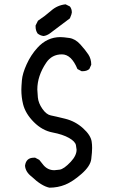

<svg xmlns="http://www.w3.org/2000/svg" viewBox="-20 -856 540 890"><path d="M209 14Q172 6 127 -37Q98 -59 96 -88Q101 -125 137 -125H143L162 -115L182 -90Q202 -67 232 -67Q236 -67 256 -69.5Q276 -72 308 -106Q335 -135 335 -162Q335 -166 332 -183Q329 -200 300 -216.5Q271 -233 223.5 -242Q176 -251 137 -290Q98 -329 87 -373Q79 -405 79 -440Q79 -453 81.5 -484Q84 -515 103.5 -558Q123 -601 153 -634Q198 -684 260 -684Q273 -684 301 -680Q329 -676 352.5 -650Q376 -624 389.5 -603.5Q403 -583 403 -556L394 -536Q382 -526 364 -526H358L339 -536Q311 -604 267 -604Q220 -604 194 -565Q153 -504 153 -441Q153 -431 155.5 -404.5Q158 -378 176.5 -351.5Q195 -325 215.5 -321Q236 -317 282.5 -305.5Q329 -294 365 -261.5Q401 -229 405 -199Q407 -186 407 -170Q407 -151 403 -118.5Q399 -86 358 -50Q317 -14 282.5 0Q248 14 209 14ZM182 -689Q166 -691 154 -701Q145 -715 145 -732V-738L156 -760Q188 -781 217 -806.5Q246 -832 284 -836L304 -826Q313 -815 313 -798Q313 -792 304 -771L211 -701Q197 -691 182 -689Z"/></svg>

Font: Xiaolai SC
Style: Regular
Weight: 400
Designer: Nozomi Seto 瀬戸のぞみ
Version: Version 3.11;December 4, 2020;FontCreator 13.0.0.2613 64-bit